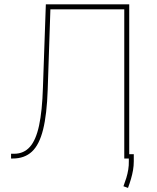

<svg xmlns="http://www.w3.org/2000/svg" viewBox="-20 -748 743 906"><path d="M32.2 0V-22.5H47.9Q92.3 -22.9 120.8 -54.7Q149.4 -86.4 164.3 -155.3Q179.2 -224.1 182.6 -335L196.3 -727.5H589.8V0H566.4V-704.1H217.8L205.1 -325.2Q201.2 -208 183.3 -136.5Q165.5 -64.9 130.6 -32.5Q95.7 0 40 0ZM611.3 -20.5V12.7Q611.3 34.2 607.7 55.2Q604 76.2 597.9 96.9Q591.8 117.7 584 138.7L562.5 130.9Q570.3 110.4 576.2 91.1Q582 71.8 585.2 52.2Q588.4 32.7 587.9 12.7V-20.5Z"/></svg>

Font: Inter Tight Thin
Style: Regular
Weight: 250
Designer: Rasmus Andersson
Foundry: rsms
Version: Version 3.004